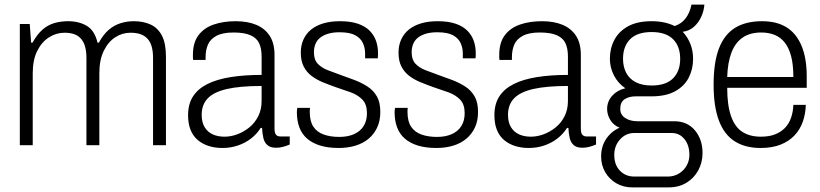

<svg xmlns="http://www.w3.org/2000/svg" viewBox="-20 -630 3559 833"><path d="M66 0V-526H109L115 -445H121Q141 -481 164.5 -501.5Q188 -522 216 -530Q244 -538 275 -538Q323 -538 357 -517.5Q391 -497 403 -445H409Q428 -480 451 -500Q474 -520 502 -529Q530 -538 560 -538Q602 -538 633.5 -523.5Q665 -509 682.5 -475.5Q700 -442 700 -384V0H644V-378Q644 -409 637.5 -430Q631 -451 618 -464Q605 -477 587 -482.5Q569 -488 546 -488Q510 -488 479.5 -468Q449 -448 430 -409Q411 -370 411 -312V0H355V-378Q355 -409 348.5 -430Q342 -451 329.5 -464Q317 -477 299.5 -482.5Q282 -488 260 -488Q224 -488 192.5 -468Q161 -448 141.5 -409Q122 -370 122 -312V0Z M945 12Q913 12 886 3.5Q859 -5 838.5 -22Q818 -39 807 -66Q796 -93 796 -130Q796 -179 817.5 -212Q839 -245 880 -265.5Q921 -286 980.5 -295.5Q1040 -305 1115 -305V-385Q1115 -419 1104.5 -442Q1094 -465 1067 -477Q1040 -489 993 -489Q946 -489 919 -474.5Q892 -460 882 -436Q872 -412 872 -383V-370H818Q817 -375 817 -380Q817 -385 817 -392Q817 -445 841 -477Q865 -509 907 -523.5Q949 -538 1002 -538Q1055 -538 1092.5 -522Q1130 -506 1150.5 -474Q1171 -442 1171 -392V-72Q1171 -53 1177.5 -45.5Q1184 -38 1196 -38H1237V-3Q1223 3 1208 7Q1193 11 1178 11Q1153 11 1140 -0.5Q1127 -12 1122.5 -32Q1118 -52 1117 -75H1111Q1094 -48 1068.5 -28.5Q1043 -9 1011.5 1.5Q980 12 945 12ZM954 -37Q982 -37 1010 -47.5Q1038 -58 1062 -77.5Q1086 -97 1100.5 -126Q1115 -155 1115 -192V-257Q1022 -257 965 -244Q908 -231 881.5 -203.5Q855 -176 855 -132Q855 -99 868 -78Q881 -57 903 -47Q925 -37 954 -37Z M1450 12Q1403 12 1369 1.5Q1335 -9 1312.5 -28.5Q1290 -48 1279 -77Q1268 -106 1268 -143Q1268 -147 1268.5 -152.5Q1269 -158 1270 -162H1325Q1324 -156 1324 -151.5Q1324 -147 1324 -143Q1324 -104 1339.5 -80.5Q1355 -57 1384 -46.5Q1413 -36 1452 -36Q1489 -36 1516 -48Q1543 -60 1557.5 -83Q1572 -106 1572 -139Q1572 -177 1552.5 -197.5Q1533 -218 1501.5 -229.5Q1470 -241 1436 -252Q1408 -262 1381 -273Q1354 -284 1332.5 -300Q1311 -316 1298 -340.5Q1285 -365 1285 -402Q1285 -433 1296.5 -458.5Q1308 -484 1329.5 -501.5Q1351 -519 1382.5 -528.5Q1414 -538 1455 -538Q1501 -538 1533 -527Q1565 -516 1584 -496.5Q1603 -477 1611.5 -452.5Q1620 -428 1620 -400Q1620 -395 1620 -389Q1620 -383 1619 -377H1564V-398Q1564 -422 1554.5 -443Q1545 -464 1521.5 -477Q1498 -490 1453 -490Q1424 -490 1403 -483.5Q1382 -477 1368.5 -466Q1355 -455 1348.5 -439Q1342 -423 1342 -403Q1342 -371 1358.5 -353.5Q1375 -336 1402 -325.5Q1429 -315 1460 -304Q1489 -294 1519 -282.5Q1549 -271 1574.5 -254.5Q1600 -238 1615 -212Q1630 -186 1630 -144Q1630 -106 1616.5 -77Q1603 -48 1579 -28Q1555 -8 1522 2Q1489 12 1450 12Z M1874 12Q1827 12 1793 1.5Q1759 -9 1736.5 -28.5Q1714 -48 1703 -77Q1692 -106 1692 -143Q1692 -147 1692.5 -152.5Q1693 -158 1694 -162H1749Q1748 -156 1748 -151.5Q1748 -147 1748 -143Q1748 -104 1763.5 -80.5Q1779 -57 1808 -46.5Q1837 -36 1876 -36Q1913 -36 1940 -48Q1967 -60 1981.5 -83Q1996 -106 1996 -139Q1996 -177 1976.5 -197.5Q1957 -218 1925.5 -229.5Q1894 -241 1860 -252Q1832 -262 1805 -273Q1778 -284 1756.5 -300Q1735 -316 1722 -340.5Q1709 -365 1709 -402Q1709 -433 1720.5 -458.5Q1732 -484 1753.5 -501.5Q1775 -519 1806.5 -528.5Q1838 -538 1879 -538Q1925 -538 1957 -527Q1989 -516 2008 -496.5Q2027 -477 2035.5 -452.5Q2044 -428 2044 -400Q2044 -395 2044 -389Q2044 -383 2043 -377H1988V-398Q1988 -422 1978.5 -443Q1969 -464 1945.5 -477Q1922 -490 1877 -490Q1848 -490 1827 -483.5Q1806 -477 1792.5 -466Q1779 -455 1772.5 -439Q1766 -423 1766 -403Q1766 -371 1782.5 -353.5Q1799 -336 1826 -325.5Q1853 -315 1884 -304Q1913 -294 1943 -282.5Q1973 -271 1998.5 -254.5Q2024 -238 2039 -212Q2054 -186 2054 -144Q2054 -106 2040.5 -77Q2027 -48 2003 -28Q1979 -8 1946 2Q1913 12 1874 12Z M2274 12Q2242 12 2215 3.5Q2188 -5 2167.5 -22Q2147 -39 2136 -66Q2125 -93 2125 -130Q2125 -179 2146.5 -212Q2168 -245 2209 -265.5Q2250 -286 2309.5 -295.5Q2369 -305 2444 -305V-385Q2444 -419 2433.5 -442Q2423 -465 2396 -477Q2369 -489 2322 -489Q2275 -489 2248 -474.5Q2221 -460 2211 -436Q2201 -412 2201 -383V-370H2147Q2146 -375 2146 -380Q2146 -385 2146 -392Q2146 -445 2170 -477Q2194 -509 2236 -523.5Q2278 -538 2331 -538Q2384 -538 2421.5 -522Q2459 -506 2479.5 -474Q2500 -442 2500 -392V-72Q2500 -53 2506.5 -45.5Q2513 -38 2525 -38H2566V-3Q2552 3 2537 7Q2522 11 2507 11Q2482 11 2469 -0.5Q2456 -12 2451.5 -32Q2447 -52 2446 -75H2440Q2423 -48 2397.5 -28.5Q2372 -9 2340.5 1.5Q2309 12 2274 12ZM2283 -37Q2311 -37 2339 -47.5Q2367 -58 2391 -77.5Q2415 -97 2429.5 -126Q2444 -155 2444 -192V-257Q2351 -257 2294 -244Q2237 -231 2210.5 -203.5Q2184 -176 2184 -132Q2184 -99 2197 -78Q2210 -57 2232 -47Q2254 -37 2283 -37Z M2723 183Q2685 183 2654.5 165.5Q2624 148 2606 117.5Q2588 87 2588 49Q2588 5 2610 -27.5Q2632 -60 2668 -76Q2641 -87 2627.5 -110Q2614 -133 2614 -157Q2614 -190 2636 -214.5Q2658 -239 2693 -247Q2661 -269 2643.5 -303Q2626 -337 2626 -375Q2626 -420 2645.5 -457Q2665 -494 2705 -516Q2745 -538 2807 -538Q2837 -538 2862 -532.5Q2887 -527 2907 -517Q2937 -527 2955 -551Q2973 -575 2980 -610H3036Q3034 -583 3022.5 -557.5Q3011 -532 2991 -514Q2971 -496 2942 -492Q2965 -467 2976 -437.5Q2987 -408 2987 -375Q2987 -330 2968 -293Q2949 -256 2909 -234Q2869 -212 2807 -212H2738Q2709 -212 2690 -199.5Q2671 -187 2671 -158Q2671 -132 2692.5 -118Q2714 -104 2745 -104H2905Q2962 -104 2995 -64.5Q3028 -25 3028 34Q3028 75 3009.5 109Q2991 143 2958 163Q2925 183 2880 183ZM2732 136H2877Q2904 136 2925.5 123Q2947 110 2959 88.5Q2971 67 2971 42Q2971 0 2949.5 -26.5Q2928 -53 2894 -53H2732Q2695 -53 2670 -25Q2645 3 2645 42Q2645 85 2669.5 110.5Q2694 136 2732 136ZM2807 -259Q2869 -259 2900 -290Q2931 -321 2931 -375Q2931 -429 2900 -460Q2869 -491 2807 -491Q2745 -491 2714 -460Q2683 -429 2683 -375Q2683 -341 2696.5 -314.5Q2710 -288 2738 -273.5Q2766 -259 2807 -259Z M3280 12Q3213 12 3167.5 -17Q3122 -46 3099 -107Q3076 -168 3076 -263Q3076 -360 3099.5 -420.5Q3123 -481 3169.5 -509.5Q3216 -538 3286 -538Q3350 -538 3392.5 -511.5Q3435 -485 3457.5 -431.5Q3480 -378 3480 -298V-249H3135Q3135 -174 3151.5 -126.5Q3168 -79 3200.5 -58Q3233 -37 3281 -37Q3317 -37 3342.5 -47Q3368 -57 3385.5 -75Q3403 -93 3412 -119Q3421 -145 3422 -175H3476Q3475 -136 3463 -102Q3451 -68 3427 -42.5Q3403 -17 3366.5 -2.5Q3330 12 3280 12ZM3135 -296H3422Q3422 -349 3412.5 -385.5Q3403 -422 3385 -445Q3367 -468 3341 -478.5Q3315 -489 3283 -489Q3234 -489 3202 -467Q3170 -445 3153.5 -402Q3137 -359 3135 -296Z"/></svg>

Font: Archivo SemiCondensed ExtraLight
Style: Regular
Weight: 250
Width: 4
Designer: Hector Gatti
Foundry: Omnibus-Type
Version: Version 2.001